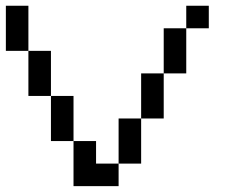

<svg xmlns="http://www.w3.org/2000/svg" viewBox="-20 -635 809 655"><path d="M230.8 0V-153.8H307.7V-76.9H384.6V0ZM384.6 -76.9V-230.8H461.5V-76.9ZM153.8 -153.8V-307.7H230.8V-153.8ZM461.5 -230.8V-384.6H538.5V-230.8ZM76.9 -307.7V-461.5H153.8V-307.7ZM538.5 -384.6V-538.5H615.4V-384.6ZM0 -461.5V-615.4H76.9V-461.5ZM615.4 -538.5V-615.4H692.3V-538.5Z"/></svg>

Font: Mintsoda - Lime Green 13x16
Style: Regular
Weight: 400
Designer: Mintsoda-15
Version: Version 1.0